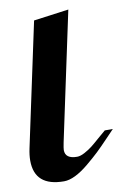

<svg xmlns="http://www.w3.org/2000/svg" viewBox="-87 -749 523 798"><g transform="rotate(-10 174.5 -350.0)"><path d="M111 -680 259 -700 144 -160Q139 -135 139 -128Q139 -91 189 -91Q203 -91 221.5 -101Q240 -111 254 -122Q268 -133 290 -152.5Q312 -172 321 -179H355Q351 -175 321.5 -144Q292 -113 272.5 -94.5Q253 -76 223 -51Q193 -26 166.5 -13Q140 0 118 0Q-6 0 -6 -109Q-6 -132 0 -160Z"/></g></svg>

Font: Lobster 1.3
Style: Regular
Weight: 400
Designer: Pablo Impallari
Foundry: Pablo Impallari. www.impallari.com
Version: Version 1.003 2010